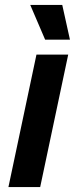

<svg xmlns="http://www.w3.org/2000/svg" viewBox="-20 -754 309 774"><path d="M162 -594H262L231 -734H102ZM14 0H142L255 -534H127Z"/></svg>

Font: Geist SemiBold
Style: Italic
Weight: 600
Italic angle: -12°
Designer: Basement.studio, Andrés Briganti, Mateo Zaragoza
Foundry: Basement.studio, Vercel, Andrés Briganti, Guido Ferreyra, Mateo Zaragoza
Version: Version 1.500